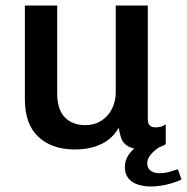

<svg xmlns="http://www.w3.org/2000/svg" viewBox="-20 -531 677 695"><path d="M250 10Q168 10 119 -35.5Q70 -81 70 -172V-511H187V-193Q187 -135 214.5 -106.5Q242 -78 289 -78Q321 -78 346 -93.5Q371 -109 385 -136.5Q399 -164 399 -198V-511H515V-100Q515 -84 522 -77Q529 -70 542 -70Q551 -70 560.5 -72Q570 -74 580 -81V-9Q567 0 545.5 5Q524 10 503 10Q466 10 446.5 0Q427 -10 420 -28Q413 -46 410 -69Q396 -44 374 -26.5Q352 -9 321 0.5Q290 10 250 10ZM527 144Q499 144 477.5 136.5Q456 129 444 113.5Q432 98 432 74Q432 49 445.5 29.5Q459 10 475 0H560Q541 11 527 27Q513 43 513 60Q513 78 525.5 87Q538 96 557 96Q575 96 591.5 91.5Q608 87 624 82L637 119Q611 131 581.5 137.5Q552 144 527 144Z"/></svg>

Font: Chivo Mono Medium Medium
Style: Regular
Weight: 500
Monospace: yes
Version: Version 1.008